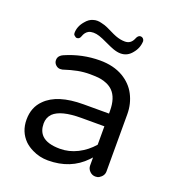

<svg xmlns="http://www.w3.org/2000/svg" viewBox="-124 -768 798 872"><g transform="rotate(20 274.5 -332.0)"><path d="M137.7 -562.5Q150.4 -562.5 155.3 -577.1Q162.1 -597.7 177.7 -606.4Q187.5 -611.3 201.2 -611.3Q214.8 -611.3 230 -606.4Q245.1 -601.6 271.5 -588.9Q300.8 -575.2 312.5 -571.3Q332 -564.5 347.7 -564.5Q380.9 -564.5 402.3 -591.8Q424.8 -618.2 425.8 -652.3Q424.8 -659.2 419.9 -664.1Q415 -668.9 408.2 -668.9Q395.5 -668.9 388.7 -651.4Q377 -622.1 347.7 -622.1Q326.2 -622.1 302.7 -630.9Q290 -635.7 274.4 -643.6Q247.1 -657.2 236.3 -660.6Q225.6 -664.1 219.7 -665Q209 -668 198.7 -668Q188.5 -668 179.7 -665Q160.2 -660.2 143.6 -639.6Q120.1 -612.3 120.1 -580.1Q120.1 -573.2 125 -569.3Q131.8 -562.5 137.7 -562.5ZM392.6 -78.1V-39.1Q392.6 -23.4 404.3 -11.7Q416 0 431.6 0Q442.4 0 449.2 -3.9Q471.7 -17.6 471.7 -39.1V-315.4Q471.7 -366.2 449.2 -409.2Q427.7 -450.2 384.8 -475.6Q337.9 -502.9 272.5 -502.9Q186.5 -502.9 106.4 -467.8Q97.7 -463.9 92.8 -459Q83 -450.2 83 -436.5Q83 -422.9 92.8 -413.6Q102.5 -404.3 114.3 -404.3L125 -405.3Q164.1 -418 192.4 -423.3Q220.7 -428.7 250.5 -428.7Q280.3 -428.7 299.8 -425.8Q339.8 -418.9 362.3 -396.5Q392.6 -366.2 392.6 -302.7V-290H269.5Q143.6 -290 87.9 -233.4Q49.8 -196.3 49.8 -136.7Q49.8 -78.1 88.9 -39.1Q105.5 -23.4 127.9 -12.7Q163.1 4.9 204.1 4.9Q313.5 4.9 381.8 -66.4ZM237.3 -63.5Q175.8 -63.5 149.4 -89.8Q128.9 -110.4 128.9 -146.5Q128.9 -174.8 147.5 -194.3Q182.6 -228.5 281.2 -228.5H392.6V-139.6Q362.3 -104.5 321.8 -84Q281.2 -63.5 237.3 -63.5Z"/></g></svg>

Font: FakePearl
Style: Light
Weight: 350
Version: Version 1.2